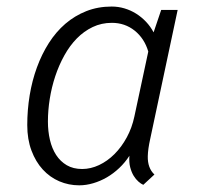

<svg xmlns="http://www.w3.org/2000/svg" viewBox="-20 -551 597 581"><path d="M318.4 -481.9Q287.1 -481.9 260.5 -469.2Q233.9 -456.5 212.4 -434.6Q190.9 -412.6 174.6 -383.1Q158.2 -353.5 147.2 -320.3Q136.2 -287.1 130.6 -252Q125 -216.8 125 -183.1Q125 -153.8 131.1 -127.7Q137.2 -101.6 149.9 -82Q162.6 -62.5 182.1 -51Q201.7 -39.6 228.5 -39.6Q254.4 -39.6 279.8 -51.5Q305.2 -63.5 326.4 -84.7Q347.7 -106 363.5 -135Q379.4 -164.1 386.7 -198.7L428.7 -395Q417 -434.6 387.5 -458.3Q357.9 -481.9 318.4 -481.9ZM62.5 -172.4Q62.5 -218.3 69.8 -262.7Q77.1 -307.1 91.8 -347.2Q106.4 -387.2 127.9 -420.9Q149.4 -454.6 177.7 -479Q206.1 -503.4 241.2 -517.3Q276.4 -531.2 317.9 -531.2Q337.9 -531.2 356.7 -525.6Q375.5 -520 391.8 -509.8Q408.2 -499.5 421.9 -485.1Q435.5 -470.7 444.8 -453.1L467.8 -521H517.6L434.6 -130.9Q427.7 -100.1 427.2 -78.6Q426.3 -42.5 447.3 -22.9L413.6 8.3Q406.7 5.4 398.9 -1.5Q391.1 -8.3 384.5 -19Q377.9 -29.8 374 -44.7Q370.1 -59.6 371.6 -79.6Q358.4 -59.1 340.8 -42.5Q323.2 -25.9 303.5 -14.4Q283.7 -2.9 262.2 3.4Q240.7 9.8 219.7 9.8Q188 9.8 159.4 -2.4Q130.9 -14.6 109.4 -38.1Q87.9 -61.5 75.2 -95.5Q62.5 -129.4 62.5 -172.4Z"/></svg>

Font: Ufes Sans Light
Style: Italic
Weight: 200
Designer: Ricardo Esteves & Thais Bronze
Foundry: ProDesignUfes - Ricardo Esteves, Thais Bronze
Version: Version 2.0